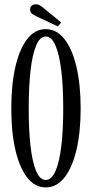

<svg xmlns="http://www.w3.org/2000/svg" viewBox="-20 -844 417 876"><path d="M188.5 11Q139 11 104 -34Q69 -79 50.2 -160Q31.5 -241 31.5 -349Q31.5 -457.5 50.2 -539Q69 -620.5 104 -665.8Q139 -711 188.5 -711Q238.5 -711 274 -665.8Q309.5 -620.5 328.8 -539Q348 -457.5 348 -349Q348 -241 328.8 -160Q309.5 -79 274 -34Q238.5 11 188.5 11ZM188.5 -23Q215.5 -23 233.2 -63.8Q251 -104.5 259.8 -177.8Q268.5 -251 268.5 -349Q268.5 -447 259.8 -520.8Q251 -594.5 233.2 -636Q215.5 -677.5 188.5 -677.5Q162 -677.5 144.8 -636Q127.5 -594.5 119.2 -520.8Q111 -447 111 -349Q111 -251 119.2 -177.8Q127.5 -104.5 144.8 -63.8Q162 -23 188.5 -23ZM244 -723.5 144 -770.5Q131 -777 124.2 -783Q117.5 -789 117.5 -801.5Q117.5 -812 124.8 -818.2Q132 -824.5 143.5 -824.5Q153 -824.5 159.8 -820.8Q166.5 -817 173.5 -811.5L259 -741.5Z"/></svg>

Font: Imbue 10pt
Style: Regular
Weight: 400
Designer: Tyler Finck
Foundry: Etcetera Type Company
Version: Version 1.102; ttfautohint (v1.8.3)